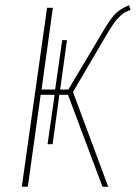

<svg xmlns="http://www.w3.org/2000/svg" viewBox="-20 -711 517 731"><path d="M477.1 -673.8Q463.4 -668 456.1 -664.1Q448.7 -660.2 437.5 -650.1Q426.3 -640.1 413.8 -622.8Q401.4 -605.5 384.8 -577.1L257.8 -360.8L392.1 0H370.1L238.8 -350.1H206.1L180.2 -162.1H161.1L188 -350.1H134.8L85.9 0H63L159.2 -681.2H181.2L138.2 -370.1H189.9L216.8 -558.1H234.9L209 -370.1H240.2L371.1 -589.8Q402.8 -643.6 421.6 -661.1Q440.4 -678.7 471.2 -690.9Z"/></svg>

Font: Fira Sans Compressed Thin
Style: Italic
Weight: 100
Width: 3
Italic angle: -8°
Designer: Carrois Corporate & Edenspiekermann AG
Foundry: Carrois Corporate GbR & Edenspiekermann AG
Version: Version 4.203;PS 004.203;hotconv 1.0.88;makeotf.lib2.5.64775